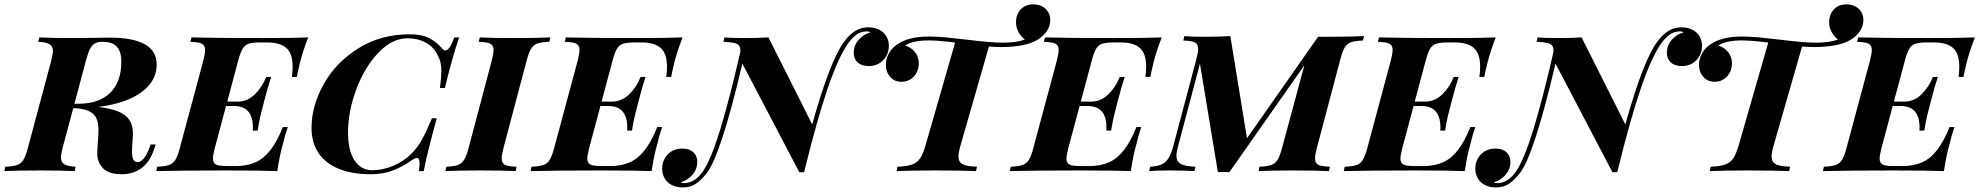

<svg xmlns="http://www.w3.org/2000/svg" viewBox="-62 -778 8999 873"><path d="M646 -121.1 641.6 -107.9Q604 14.2 490.2 14.2Q431.2 14.2 404.3 -15.1Q377.4 -44.4 380.4 -90.8L384.8 -161.6Q385.7 -178.2 385.7 -185.5Q385.7 -218.8 376.5 -239.5Q367.2 -260.3 344.7 -271.7Q322.3 -283.2 281.7 -286.1H271L222.7 -106Q215.3 -75.7 215.3 -62Q215.3 -41 229.7 -31.5Q244.1 -22 281.7 -20L277.8 0Q217.8 -2.9 121.6 -2.9Q10.7 -2.9 -42 0L-38.1 -20Q-2 -21.5 15.9 -27.6Q33.7 -33.7 44.2 -50.8Q54.7 -67.9 64.9 -106L170.9 -502Q178.7 -534.2 178.7 -546.4Q178.7 -566.9 164.1 -576.4Q149.4 -585.9 111.8 -587.9L116.7 -607.9Q168 -605 269 -605Q308.6 -605 371.1 -606Q420.9 -606.9 437 -606.9Q650.4 -606.9 650.4 -484.9Q650.4 -434.1 618.7 -394.3Q586.9 -354.5 527.6 -328.4Q468.3 -302.2 386.7 -292L392.1 -291Q444.8 -283.7 477.3 -270.3Q509.8 -256.8 526.1 -232.7Q542.5 -208.5 542.5 -169.4L542 -158.2L538.6 -105Q538.1 -99.6 538.1 -88.9Q538.1 -65.4 543.7 -53.2Q549.3 -41 563 -41Q593.3 -41 617.7 -106.9L622.6 -121.1ZM328.6 -502 276.4 -306.2H293.9Q388.7 -306.2 439.2 -356.2Q489.7 -406.2 489.7 -498Q489.7 -543 469.5 -565.4Q449.2 -587.9 404.8 -587.9Q382.3 -587.9 369.1 -580.3Q356 -572.8 346.9 -554.7Q337.9 -536.6 328.6 -502Z M1339.4 -607.9Q1314.9 -544.9 1302.2 -494.1Q1292 -452.1 1287.6 -428.2H1265.1Q1268.6 -452.1 1268.6 -475.1Q1268.6 -534.2 1240.2 -559.6Q1211.9 -585 1153.3 -585H1122.6Q1086.9 -585 1069.3 -579.3Q1051.8 -573.7 1041.3 -556.6Q1030.8 -539.6 1021 -502L971.2 -315.9H1017.6Q1063 -315.9 1097.2 -349.6Q1131.3 -383.3 1148.4 -428.2H1170.9Q1154.8 -378.9 1139.6 -319.3L1136.2 -306.2Q1127 -271.5 1121.8 -250Q1116.7 -228.5 1109.4 -184.1H1087.4Q1087.9 -188.5 1087.9 -198.2Q1087.9 -295.9 1002.4 -295.9H965.8L915 -106Q906.2 -71.8 906.2 -57.1Q906.2 -43 912.8 -35.6Q919.4 -28.3 933.3 -25.6Q947.3 -22.9 972.7 -22.9H1009.8Q1061 -22.9 1099.1 -39.8Q1137.2 -56.6 1167.5 -95.5Q1197.8 -134.3 1224.1 -200.2H1246.6Q1233.4 -163.1 1224.6 -124Q1210 -74.7 1198.7 0Q1129.9 -2.9 969.2 -2.9Q755.9 -2.9 648.4 0L652.8 -20Q689 -21.5 706.8 -27.8Q724.6 -34.2 735.4 -51.3Q746.1 -68.4 755.9 -106L862.3 -502Q870.6 -534.2 870.6 -550.3Q870.6 -564.9 864 -572.8Q857.4 -580.6 843.5 -583.7Q829.6 -586.9 803.7 -587.9L808.6 -607.9Q915 -605 1128.4 -605Q1275.4 -605 1339.4 -607.9Z M1354.5 -195.8Q1354.5 -296.9 1410.2 -396Q1465.8 -495.1 1567.9 -558.6Q1669.9 -622.1 1800.8 -622.1Q1855.5 -622.1 1889.2 -604.7Q1922.9 -587.4 1948.7 -557.1Q1956.1 -548.3 1962.9 -548.3Q1981.9 -548.3 2003.9 -607.9H2025.9Q1994.6 -518.6 1960.9 -377.9H1938.5Q1944.8 -427.2 1944.8 -455.1Q1944.8 -477.1 1941.2 -492.9Q1937.5 -508.8 1928.7 -525.9Q1910.6 -564 1874.3 -584Q1837.9 -604 1791.5 -604Q1720.7 -604 1658 -537.8Q1595.2 -471.7 1557.9 -371.3Q1520.5 -271 1520.5 -175.8Q1520.5 -93.3 1550 -48.6Q1579.6 -3.9 1631.8 -3.9Q1677.7 -3.9 1726.6 -24.4Q1775.4 -44.9 1811.5 -82Q1837.9 -109.4 1856.9 -143.6Q1876 -177.7 1901.9 -240.2H1923.8Q1876.5 -66.9 1864.7 0H1842.8Q1845.7 -21.5 1845.7 -34.2Q1845.7 -59.6 1833 -59.6Q1825.7 -59.6 1812.5 -50.8Q1767.1 -19 1723.4 -2.4Q1679.7 14.2 1622.6 14.2Q1539.1 14.2 1478.8 -10.3Q1418.5 -34.7 1386.5 -81.8Q1354.5 -128.9 1354.5 -195.8Z M2219.2 -57.6Q2219.2 -43 2225.8 -35.2Q2232.4 -27.3 2246.6 -24.2Q2260.7 -21 2286.6 -20L2282.7 0Q2225.6 -2.9 2119.6 -2.9Q2015.1 -2.9 1962.9 0L1967.8 -20Q2002.4 -21.5 2020 -27.8Q2037.6 -34.2 2048.3 -51.5Q2059.1 -68.8 2068.8 -106L2173.8 -502Q2182.1 -533.7 2182.1 -549.8Q2182.1 -564.9 2175.3 -572.8Q2168.5 -580.6 2154.5 -583.7Q2140.6 -586.9 2114.7 -587.9L2119.6 -607.9Q2169.4 -605 2276.9 -605Q2376.5 -605 2440.9 -607.9L2435.5 -587.9Q2398.9 -586.4 2381.1 -580.1Q2363.3 -573.7 2352.8 -556.6Q2342.3 -539.6 2332.5 -502L2227.5 -106Q2219.2 -73.7 2219.2 -57.6Z M3041.5 -607.9Q3017.1 -544.9 3004.4 -494.1Q2994.1 -452.1 2989.7 -428.2H2967.3Q2970.7 -452.1 2970.7 -475.1Q2970.7 -534.2 2942.4 -559.6Q2914.1 -585 2855.5 -585H2824.7Q2789.1 -585 2771.5 -579.3Q2753.9 -573.7 2743.4 -556.6Q2732.9 -539.6 2723.1 -502L2673.3 -315.9H2719.7Q2765.1 -315.9 2799.3 -349.6Q2833.5 -383.3 2850.6 -428.2H2873Q2856.9 -378.9 2841.8 -319.3L2838.4 -306.2Q2829.1 -271.5 2824 -250Q2818.8 -228.5 2811.5 -184.1H2789.6Q2790 -188.5 2790 -198.2Q2790 -295.9 2704.6 -295.9H2668L2617.2 -106Q2608.4 -71.8 2608.4 -57.1Q2608.4 -43 2615 -35.6Q2621.6 -28.3 2635.5 -25.6Q2649.4 -22.9 2674.8 -22.9H2711.9Q2763.2 -22.9 2801.3 -39.8Q2839.4 -56.6 2869.6 -95.5Q2899.9 -134.3 2926.3 -200.2H2948.7Q2935.5 -163.1 2926.8 -124Q2912.1 -74.7 2900.9 0Q2832 -2.9 2671.4 -2.9Q2458 -2.9 2350.6 0L2355 -20Q2391.1 -21.5 2408.9 -27.8Q2426.8 -34.2 2437.5 -51.3Q2448.2 -68.4 2458 -106L2564.5 -502Q2572.8 -534.2 2572.8 -550.3Q2572.8 -564.9 2566.2 -572.8Q2559.6 -580.6 2545.7 -583.7Q2531.7 -586.9 2505.9 -587.9L2510.7 -607.9Q2617.2 -605 2830.6 -605Q2977.5 -605 3041.5 -607.9Z M3979.5 -569.3Q3979.5 -543.9 3967.8 -522.9Q3956.1 -502 3935.3 -489.7Q3914.6 -477.5 3888.7 -477.5Q3856 -477.5 3837.9 -494.1Q3819.8 -510.7 3819.8 -537.6Q3819.8 -570.8 3841.1 -595.9Q3862.3 -621.1 3895 -630.4Q3890.1 -635.3 3878.9 -635.3Q3852.5 -634.8 3833.3 -621.1Q3814 -607.4 3794.9 -582Q3750.5 -519.5 3701.4 -376.2Q3652.3 -232.9 3594.2 4.9H3572.3L3313.5 -488.8Q3214.8 -69.3 3149.9 11.2Q3126 41 3101.8 57.6Q3077.6 74.2 3043 74.2Q3013.2 74.2 2991.9 63Q2970.7 51.8 2959.7 32.2Q2948.7 12.7 2948.7 -11.2Q2948.7 -36.6 2960.4 -57.6Q2972.2 -78.6 2992.9 -90.6Q3013.7 -102.5 3039.6 -102.5Q3072.3 -102.5 3090.3 -85.9Q3108.4 -69.3 3108.4 -42.5Q3108.4 -9.3 3087.2 15.9Q3065.9 41 3033.2 50.8Q3037.6 54.7 3048.8 54.7Q3097.7 54.2 3134.3 1Q3171.9 -54.7 3213.9 -192.6Q3255.9 -330.6 3304.2 -542Q3305.2 -561 3298.6 -570.1Q3292 -579.1 3275.9 -582.8Q3259.8 -586.4 3227.1 -587.9L3231.9 -607.9Q3263.7 -605 3321.3 -605Q3383.8 -605 3432.1 -607.9L3630.9 -212.4Q3713.9 -507.8 3777.3 -589.8Q3824.2 -653.8 3885.3 -653.8Q3915 -653.8 3936.3 -642.6Q3957.5 -631.3 3968.5 -612.3Q3979.5 -593.3 3979.5 -569.3Z M4713.4 -688Q4713.4 -633.8 4655.8 -597.2Q4600.1 -564 4488.8 -564Q4466.3 -564 4434.6 -566.4L4305.2 -116.2Q4295.9 -84.5 4295.9 -66.9Q4295.9 -49.8 4304.2 -40Q4312.5 -30.3 4330.6 -25.6Q4348.6 -21 4379.9 -20L4376 0Q4313 -2.9 4190.9 -2.9Q4071.3 -2.9 4015.1 0L4019 -20Q4062 -21.5 4085.2 -30Q4108.4 -38.6 4121.6 -58.1Q4134.8 -77.6 4146 -116.2L4280.8 -584.5Q4202.6 -594.2 4161.1 -594.2Q4087.4 -594.2 4053.7 -570.8Q4080.6 -563 4098.1 -541.3Q4115.7 -519.5 4115.7 -489.7Q4115.7 -466.8 4105.7 -447.8Q4095.7 -428.7 4077.9 -417.5Q4060.1 -406.2 4037.6 -406.2Q4004.4 -406.2 3985.1 -428.7Q3965.8 -451.2 3965.8 -483.9Q3965.8 -511.7 3981.2 -538.3Q3996.6 -564.9 4029.3 -583.5Q4078.1 -611.8 4161.1 -611.8Q4198.2 -611.8 4235.1 -608.4Q4272 -605 4333.5 -597.7Q4444.8 -584 4495.1 -584Q4563 -584 4597.7 -598.6Q4580.1 -611.8 4568.8 -632.6Q4557.6 -653.3 4557.6 -677.7Q4557.6 -699.7 4566.9 -718Q4576.2 -736.3 4594 -747.3Q4611.8 -758.3 4635.7 -758.3Q4659.7 -758.3 4677.2 -748.5Q4694.8 -738.8 4704.1 -722.7Q4713.4 -706.5 4713.4 -688Z M5220.2 -607.9Q5195.8 -544.9 5183.1 -494.1Q5172.9 -452.1 5168.5 -428.2H5146Q5149.4 -452.1 5149.4 -475.1Q5149.4 -534.2 5121.1 -559.6Q5092.8 -585 5034.2 -585H5003.4Q4967.8 -585 4950.2 -579.3Q4932.6 -573.7 4922.1 -556.6Q4911.6 -539.6 4901.9 -502L4852.1 -315.9H4898.4Q4943.8 -315.9 4978 -349.6Q5012.2 -383.3 5029.3 -428.2H5051.8Q5035.6 -378.9 5020.5 -319.3L5017.1 -306.2Q5007.8 -271.5 5002.7 -250Q4997.6 -228.5 4990.2 -184.1H4968.3Q4968.8 -188.5 4968.8 -198.2Q4968.8 -295.9 4883.3 -295.9H4846.7L4795.9 -106Q4787.1 -71.8 4787.1 -57.1Q4787.1 -43 4793.7 -35.6Q4800.3 -28.3 4814.2 -25.6Q4828.1 -22.9 4853.5 -22.9H4890.6Q4941.9 -22.9 4980 -39.8Q5018.1 -56.6 5048.3 -95.5Q5078.6 -134.3 5105 -200.2H5127.4Q5114.3 -163.1 5105.5 -124Q5090.8 -74.7 5079.6 0Q5010.7 -2.9 4850.1 -2.9Q4636.7 -2.9 4529.3 0L4533.7 -20Q4569.8 -21.5 4587.6 -27.8Q4605.5 -34.2 4616.2 -51.3Q4627 -68.4 4636.7 -106L4743.2 -502Q4751.5 -534.2 4751.5 -550.3Q4751.5 -564.9 4744.9 -572.8Q4738.3 -580.6 4724.4 -583.7Q4710.4 -586.9 4684.6 -587.9L4689.5 -607.9Q4795.9 -605 5009.3 -605Q5156.2 -605 5220.2 -607.9Z M6140.1 -613.8 6135.3 -593.8Q6098.6 -592.3 6080.8 -585.9Q6063 -579.6 6052.5 -562.5Q6042 -545.4 6032.2 -507.8L5925.8 -106Q5917.5 -74.2 5917.5 -58.1Q5917.5 -43 5924.1 -35.2Q5930.7 -27.3 5944.8 -24.2Q5959 -21 5984.9 -20L5980.5 0Q5918.5 -2.9 5820.8 -2.9Q5711.9 -2.9 5660.6 0L5664.6 -20Q5701.2 -21.5 5718.8 -27.8Q5736.3 -34.2 5746.8 -51Q5757.3 -67.9 5767.6 -106L5868.7 -481L5527.8 4.9Q5510.3 3.9 5501.5 3.9Q5493.2 3.9 5475.6 4.9L5394 -488.3L5294.4 -112.8Q5287.1 -85 5287.1 -69.8Q5287.1 -44.4 5306.4 -33Q5325.7 -21.5 5373.5 -20L5369.1 0Q5333.5 -2.9 5257.3 -2.9Q5195.8 -2.9 5163.1 0L5167.5 -20Q5201.7 -21.5 5221.2 -31.2Q5240.7 -41 5252 -60.1Q5263.2 -79.1 5272.5 -112.8L5377.4 -507.8Q5385.7 -539.6 5385.7 -555.7Q5385.7 -570.8 5378.9 -578.6Q5372.1 -586.4 5358.2 -589.6Q5344.2 -592.8 5318.4 -593.8L5323.2 -613.8Q5354.5 -610.8 5412.1 -610.8Q5481.9 -610.8 5532.2 -613.8L5607.9 -149.4L5931.2 -610.8H5979.5Q6076.7 -610.8 6140.1 -613.8Z M6738.8 -607.9Q6714.4 -544.9 6701.7 -494.1Q6691.4 -452.1 6687 -428.2H6664.6Q6668 -452.1 6668 -475.1Q6668 -534.2 6639.6 -559.6Q6611.3 -585 6552.7 -585H6522Q6486.3 -585 6468.8 -579.3Q6451.2 -573.7 6440.7 -556.6Q6430.2 -539.6 6420.4 -502L6370.6 -315.9H6417Q6462.4 -315.9 6496.6 -349.6Q6530.8 -383.3 6547.9 -428.2H6570.3Q6554.2 -378.9 6539.1 -319.3L6535.6 -306.2Q6526.4 -271.5 6521.2 -250Q6516.1 -228.5 6508.8 -184.1H6486.8Q6487.3 -188.5 6487.3 -198.2Q6487.3 -295.9 6401.9 -295.9H6365.2L6314.5 -106Q6305.7 -71.8 6305.7 -57.1Q6305.7 -43 6312.3 -35.6Q6318.8 -28.3 6332.8 -25.6Q6346.7 -22.9 6372.1 -22.9H6409.2Q6460.4 -22.9 6498.5 -39.8Q6536.6 -56.6 6566.9 -95.5Q6597.2 -134.3 6623.5 -200.2H6646Q6632.8 -163.1 6624 -124Q6609.4 -74.7 6598.1 0Q6529.3 -2.9 6368.7 -2.9Q6155.3 -2.9 6047.9 0L6052.2 -20Q6088.4 -21.5 6106.2 -27.8Q6124 -34.2 6134.8 -51.3Q6145.5 -68.4 6155.3 -106L6261.7 -502Q6270 -534.2 6270 -550.3Q6270 -564.9 6263.4 -572.8Q6256.8 -580.6 6242.9 -583.7Q6229 -586.9 6203.1 -587.9L6208 -607.9Q6314.5 -605 6527.8 -605Q6674.8 -605 6738.8 -607.9Z M7676.8 -569.3Q7676.8 -543.9 7665 -522.9Q7653.3 -502 7632.6 -489.7Q7611.8 -477.5 7585.9 -477.5Q7553.2 -477.5 7535.2 -494.1Q7517.1 -510.7 7517.1 -537.6Q7517.1 -570.8 7538.3 -595.9Q7559.6 -621.1 7592.3 -630.4Q7587.4 -635.3 7576.2 -635.3Q7549.8 -634.8 7530.5 -621.1Q7511.2 -607.4 7492.2 -582Q7447.8 -519.5 7398.7 -376.2Q7349.6 -232.9 7291.5 4.9H7269.5L7010.7 -488.8Q6912.1 -69.3 6847.2 11.2Q6823.2 41 6799.1 57.6Q6774.9 74.2 6740.2 74.2Q6710.4 74.2 6689.2 63Q6668 51.8 6657 32.2Q6646 12.7 6646 -11.2Q6646 -36.6 6657.7 -57.6Q6669.4 -78.6 6690.2 -90.6Q6710.9 -102.5 6736.8 -102.5Q6769.5 -102.5 6787.6 -85.9Q6805.7 -69.3 6805.7 -42.5Q6805.7 -9.3 6784.4 15.9Q6763.2 41 6730.5 50.8Q6734.9 54.7 6746.1 54.7Q6794.9 54.2 6831.5 1Q6869.1 -54.7 6911.1 -192.6Q6953.1 -330.6 7001.5 -542Q7002.4 -561 6995.8 -570.1Q6989.3 -579.1 6973.1 -582.8Q6957 -586.4 6924.3 -587.9L6929.2 -607.9Q6960.9 -605 7018.6 -605Q7081.1 -605 7129.4 -607.9L7328.1 -212.4Q7411.1 -507.8 7474.6 -589.8Q7521.5 -653.8 7582.5 -653.8Q7612.3 -653.8 7633.5 -642.6Q7654.8 -631.3 7665.8 -612.3Q7676.8 -593.3 7676.8 -569.3Z M8410.6 -688Q8410.6 -633.8 8353 -597.2Q8297.4 -564 8186 -564Q8163.6 -564 8131.8 -566.4L8002.4 -116.2Q7993.2 -84.5 7993.2 -66.9Q7993.2 -49.8 8001.5 -40Q8009.8 -30.3 8027.8 -25.6Q8045.9 -21 8077.1 -20L8073.2 0Q8010.3 -2.9 7888.2 -2.9Q7768.6 -2.9 7712.4 0L7716.3 -20Q7759.3 -21.5 7782.5 -30Q7805.7 -38.6 7818.8 -58.1Q7832 -77.6 7843.3 -116.2L7978 -584.5Q7899.9 -594.2 7858.4 -594.2Q7784.7 -594.2 7751 -570.8Q7777.8 -563 7795.4 -541.3Q7813 -519.5 7813 -489.7Q7813 -466.8 7803 -447.8Q7793 -428.7 7775.1 -417.5Q7757.3 -406.2 7734.9 -406.2Q7701.7 -406.2 7682.4 -428.7Q7663.1 -451.2 7663.1 -483.9Q7663.1 -511.7 7678.5 -538.3Q7693.8 -564.9 7726.6 -583.5Q7775.4 -611.8 7858.4 -611.8Q7895.5 -611.8 7932.4 -608.4Q7969.2 -605 8030.8 -597.7Q8142.1 -584 8192.4 -584Q8260.3 -584 8294.9 -598.6Q8277.3 -611.8 8266.1 -632.6Q8254.9 -653.3 8254.9 -677.7Q8254.9 -699.7 8264.2 -718Q8273.4 -736.3 8291.3 -747.3Q8309.1 -758.3 8333 -758.3Q8356.9 -758.3 8374.5 -748.5Q8392.1 -738.8 8401.4 -722.7Q8410.6 -706.5 8410.6 -688Z M8917.5 -607.9Q8893.1 -544.9 8880.4 -494.1Q8870.1 -452.1 8865.7 -428.2H8843.3Q8846.7 -452.1 8846.7 -475.1Q8846.7 -534.2 8818.4 -559.6Q8790 -585 8731.4 -585H8700.7Q8665 -585 8647.5 -579.3Q8629.9 -573.7 8619.4 -556.6Q8608.9 -539.6 8599.1 -502L8549.3 -315.9H8595.7Q8641.1 -315.9 8675.3 -349.6Q8709.5 -383.3 8726.6 -428.2H8749Q8732.9 -378.9 8717.8 -319.3L8714.4 -306.2Q8705.1 -271.5 8700 -250Q8694.8 -228.5 8687.5 -184.1H8665.5Q8666 -188.5 8666 -198.2Q8666 -295.9 8580.6 -295.9H8543.9L8493.2 -106Q8484.4 -71.8 8484.4 -57.1Q8484.4 -43 8491 -35.6Q8497.6 -28.3 8511.5 -25.6Q8525.4 -22.9 8550.8 -22.9H8587.9Q8639.2 -22.9 8677.2 -39.8Q8715.3 -56.6 8745.6 -95.5Q8775.9 -134.3 8802.2 -200.2H8824.7Q8811.5 -163.1 8802.7 -124Q8788.1 -74.7 8776.9 0Q8708 -2.9 8547.4 -2.9Q8334 -2.9 8226.6 0L8231 -20Q8267.1 -21.5 8284.9 -27.8Q8302.7 -34.2 8313.5 -51.3Q8324.2 -68.4 8334 -106L8440.4 -502Q8448.7 -534.2 8448.7 -550.3Q8448.7 -564.9 8442.1 -572.8Q8435.5 -580.6 8421.6 -583.7Q8407.7 -586.9 8381.8 -587.9L8386.7 -607.9Q8493.2 -605 8706.5 -605Q8853.5 -605 8917.5 -607.9Z"/></svg>

Font: TypoPRO Playfair Display SC
Style: Bold Italic
Weight: 700
Italic angle: -14.9847°
Designer: Claus Eggers Sørensen
Foundry: Claus Eggers Sørensen
Version: Version 1.004;PS 001.004;hotconv 1.0.70;makeotf.lib2.5.58329